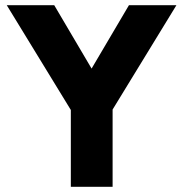

<svg xmlns="http://www.w3.org/2000/svg" viewBox="-20 -720 706 740"><path d="M408 -288 253 -320 477 -700H660ZM253 0V-336H414V0ZM258 -288 6 -700H189L413 -320Z"/></svg>

Font: Figtree Light ExtraBold
Style: Regular
Weight: 800
Version: Version 2.001;gftools[0.9.30]